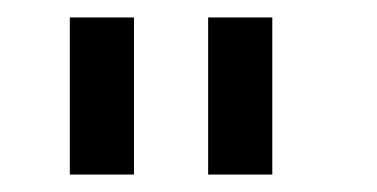

<svg xmlns="http://www.w3.org/2000/svg" viewBox="-20 -740 432 220"><path d="M60 -540V-720H133.5V-540ZM218.5 -540V-720H292V-540Z"/></svg>

Font: Vela Sans
Style: Regular
Weight: 400
Designer: Principal design: Mikhail Sharanda - project Manrope.
Design modification: Ravid Balaliev
Foundry: Mikhail Sharanda
Version: Version 1.001;August 23, 2023;FontCreator 14.0.0.2901 64-bit